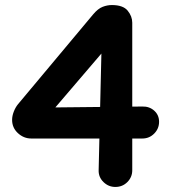

<svg xmlns="http://www.w3.org/2000/svg" viewBox="-20 -731 686 761"><path d="M437.2 10Q410 10 390.1 -9.5Q370.2 -29 371 -56.2L384.5 -629.5L473.2 -625.5L139.5 -235.2L81.2 -304L544.5 -308.8Q572 -309.5 591.2 -292.4Q610.5 -275.2 610.5 -248.2Q610.5 -221 591.1 -201.5Q571.8 -182 544.2 -182H103.8Q74.2 -182 51.1 -203.2Q28 -224.5 28 -255.8Q28 -271.5 34.6 -288.5Q41.2 -305.5 51.2 -317.8L349 -673.8Q368.2 -696.8 386.8 -703.9Q405.2 -711 423.2 -711Q467.8 -711 486 -688.8Q504.2 -666.5 504.2 -641V-56.2Q504.2 -29 484.9 -9.5Q465.5 10 437.2 10Z"/></svg>

Font: National Park
Style: Regular
Weight: 400
Designer: Andrea Herstowski, Ben Hoepner
Version: Version 1.009